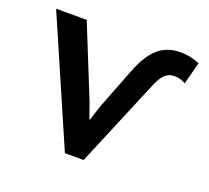

<svg xmlns="http://www.w3.org/2000/svg" viewBox="-116 -815 1048 964"><g transform="rotate(20 407.5 -332.5)"><path d="M419.9 4.4H319.8L30.3 -662.1H193.8L348.1 -279.8L377.4 -196.3H379.9L407.7 -280.8L487.3 -485.8Q495.6 -507.3 504.9 -528.1Q514.2 -548.8 525.4 -568.1Q536.6 -587.4 550.3 -604.2Q564 -621.1 580.6 -634.3Q602.5 -651.9 630.6 -661.1Q658.7 -670.4 692.4 -670.4Q721.7 -670.4 745.8 -665.3Q770 -660.2 795.9 -648.9L765.1 -531.2Q752.9 -538.1 737.8 -542.7Q722.7 -547.4 708 -547.4Q694.8 -547.4 683.1 -544.4Q671.4 -541.5 660.4 -533Q649.4 -524.4 638.7 -508.5Q627.9 -492.7 617.2 -466.8Z"/></g></svg>

Font: PT Astra Sans
Style: Bold
Weight: 700
Designer: A.Korolkova, I. Chaeva
Foundry: ParaType Ltd
Version: Version 1.001; ttfautohint (v1.6)